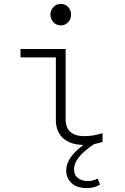

<svg xmlns="http://www.w3.org/2000/svg" viewBox="-20 -732 640 983"><path d="M291 -602Q269 -602 253.5 -618.5Q238 -635 238 -657Q238 -680 253.5 -696Q269 -712 291 -712Q314 -712 329 -696Q344 -680 344 -657Q344 -635 329 -618.5Q314 -602 291 -602ZM425 231Q374 231 346.5 205.5Q319 180 319 142Q319 110 338.5 78.5Q358 47 407 10Q340 9 303 -24.5Q266 -58 266 -119V-438H85V-481H316V-121Q316 -78 340.5 -56.5Q365 -35 411 -35Q431 -35 452.5 -38Q474 -41 505 -50V-5Q495 -2 483 1Q471 4 461 6Q403 46 381 76.5Q359 107 359 134Q359 164 379 179.5Q399 195 431 195Q444 195 457 191.5Q470 188 480 182L492 213Q464 231 425 231Z"/></svg>

Font: Red Hat Mono VF Light
Style: Regular
Weight: 300
Monospace: yes
Designer: Pentagram, MCKL
Foundry: Pentagram, MCKL
Version: Version 1.023